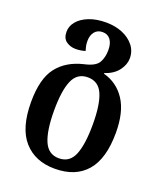

<svg xmlns="http://www.w3.org/2000/svg" viewBox="-146 -644 841 993"><g transform="rotate(20 274.5 -148.0)"><path d="M273 253Q165 253 103 183Q41 113 41 -30Q41 -158 90 -221.5Q139 -285 232 -307Q292 -320 308.5 -349Q325 -378 325 -418Q325 -455 309.5 -475.5Q294 -496 266 -496Q238 -496 222.5 -476.5Q207 -457 207 -427Q207 -409 210 -396Q213 -383 216 -374Q191 -366 163 -366Q134 -366 111.5 -382Q89 -398 89 -434Q89 -465 110.5 -491Q132 -517 172 -533Q212 -549 266 -549Q316 -549 356 -532.5Q396 -516 420 -486Q444 -456 444 -416Q444 -382 419.5 -349Q395 -316 345 -299V-296Q421 -276 464.5 -210Q508 -144 508 -30Q508 113 447.5 183Q387 253 273 253ZM275 195Q334 195 357.5 138Q381 81 381 -30Q381 -139 357 -194.5Q333 -250 274 -250Q216 -250 192 -194.5Q168 -139 168 -30Q168 81 192.5 138Q217 195 275 195Z"/></g></svg>

Font: Noto Serif Georgian SemiCondensed SemiBold
Style: Regular
Weight: 600
Width: 4
Designer: Monotype Design Team, Akaki Razmadze
Foundry: Google LLC
Version: Version 2.003; ttfautohint (v1.8.4.7-5d5b)